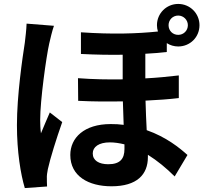

<svg xmlns="http://www.w3.org/2000/svg" viewBox="-20 -890 1040 975"><path d="M254 -759 115 -770C114 -738 109 -699 106 -673C94 -596 66 -406 66 -255C66 -119 85 -5 106 65L219 57C218 42 218 26 218 15C217 4 220 -17 223 -31C235 -86 267 -188 296 -270L233 -319C219 -286 202 -248 188 -213C185 -234 184 -262 184 -281C184 -381 215 -603 230 -669C234 -687 246 -738 254 -759ZM836 -762C836 -789 857 -811 885 -811C912 -811 934 -789 934 -762C934 -734 912 -713 885 -713C857 -713 836 -734 836 -762ZM612 -157V-133C612 -85 591 -56 530 -56C482 -56 451 -75 451 -111C451 -144 482 -167 538 -167C562 -167 587 -163 612 -157ZM777 -762C777 -751 779 -740 782 -730C675 -719 551 -715 391 -726V-616C469 -612 540 -611 603 -612V-487C530 -486 454 -487 376 -493L377 -378C454 -374 531 -374 604 -375L608 -256C587 -259 565 -260 542 -260C407 -260 337 -190 337 -103C337 5 430 56 546 56C676 56 731 -4 731 -92V-104C779 -74 825 -36 867 6L932 -103C893 -138 825 -194 725 -229C723 -275 720 -325 719 -379C781 -382 839 -386 888 -392V-507C836 -501 779 -495 718 -492V-617C757 -619 793 -622 827 -626V-671C844 -660 864 -654 885 -654C945 -654 993 -701 993 -762C993 -822 945 -870 885 -870C825 -870 777 -822 777 -762Z"/></svg>

Font: Noto Sans CJK SC
Style: Bold
Weight: 700
Designer: Ryoko NISHIZUKA 西塚涼子 (kana, bopomofo & ideographs); Paul D. Hunt (Latin, Greek & Cyrillic); Sandoll Communications 산돌커뮤니
Foundry: Adobe
Version: Version 2.004;hotconv 1.0.118;makeotfexe 2.5.65603